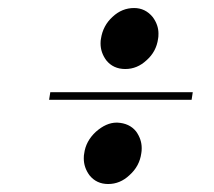

<svg xmlns="http://www.w3.org/2000/svg" viewBox="-20 -481 537 481"><path d="M103 -231 106 -250H462.9L460 -231ZM189.9 -84Q189.9 -92.3 190.9 -96.2Q194.8 -127.4 220.2 -150.9Q246.1 -173.8 272 -173.8H273.9Q304.2 -172.4 320.8 -151.9Q335 -132.3 335 -109.9Q335 -102.1 334 -97.2Q329.6 -64.5 304.2 -42Q280.8 -20 251 -20Q221.7 -20 204.1 -42Q189.9 -61.5 189.9 -84ZM231.9 -372.1Q231.9 -379.9 232.9 -383.8Q237.8 -417 262.2 -439Q285.6 -460.9 315.9 -460.9Q344.2 -460.9 362.8 -438Q377 -418.5 377 -397Q377 -387.7 376 -383.8Q371.6 -351.6 347.2 -330.1Q323.7 -308.1 293.9 -308.1Q263.7 -308.1 246.1 -330.1Q231.9 -349.6 231.9 -372.1Z"/></svg>

Font: Hjet
Style: Italic
Weight: 400
Designer: T. Christopher White
Version: Version 1.2